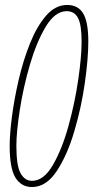

<svg xmlns="http://www.w3.org/2000/svg" viewBox="-20 -744 376 774"><path d="M109 10Q166 10 208.5 -54Q251 -118 279.5 -214.5Q308 -311 322 -409.5Q336 -508 336 -577Q336 -655 315.5 -689.5Q295 -724 251 -724Q203 -724 165.5 -680.5Q128 -637 100.5 -568Q73 -499 55 -421Q37 -343 28 -272.5Q19 -202 19 -156Q19 -65 42.5 -27.5Q66 10 109 10ZM109 -15Q80 -15 63 -45.5Q46 -76 46 -156Q46 -212 60 -302Q74 -392 100.5 -483Q127 -574 164.5 -636.5Q202 -699 249 -699Q280 -699 294.5 -671.5Q309 -644 309 -576Q309 -517 295.5 -423.5Q282 -330 256 -236Q230 -142 193 -78.5Q156 -15 109 -15Z"/></svg>

Font: Noto Sans Display Condensed Thin
Style: Italic
Weight: 250
Width: 3
Italic angle: -12°
Designer: Monotype Design Team
Foundry: Monotype Imaging Inc.
Version: Version 1.900